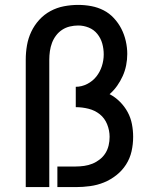

<svg xmlns="http://www.w3.org/2000/svg" viewBox="-20 -763 640 783"><path d="M85 0V-520Q85 -549 90 -578Q95 -607 107.5 -633.5Q120 -660 140 -682Q160 -704 186 -718Q212 -732 241 -737.5Q270 -743 299 -743Q326 -743 352.5 -738Q379 -733 402.5 -721Q426 -709 444.5 -689Q463 -669 475 -645.5Q487 -622 493 -595.5Q499 -569 499 -543Q499 -520 494.5 -497Q490 -474 480.5 -453Q471 -432 458 -413.5Q445 -395 427 -379Q450 -367 469 -348Q488 -329 500.5 -306Q513 -283 518 -257Q523 -231 523 -205Q523 -175 516.5 -146Q510 -117 494 -92Q478 -67 454.5 -48.5Q431 -30 404 -19Q377 -8 347.5 -4Q318 0 289 0H214V-84H289Q306 -84 323.5 -86.5Q341 -89 357 -95.5Q373 -102 387 -113Q401 -124 410 -138.5Q419 -153 423 -170Q427 -187 427 -205Q427 -231 417 -256Q407 -281 387 -297Q367 -313 341 -319.5Q315 -326 289 -326V-409Q313 -409 335.5 -420.5Q358 -432 373 -451Q388 -470 395.5 -493.5Q403 -517 403 -541Q403 -564 397 -585.5Q391 -607 377 -624.5Q363 -642 342 -650.5Q321 -659 299 -659Q282 -659 265 -655Q248 -651 233.5 -641.5Q219 -632 208.5 -618Q198 -604 192 -588Q186 -572 183.5 -554.5Q181 -537 181 -520V0Z"/></svg>

Font: Iosevka Fixed Medium Extended
Style: Regular
Weight: 500
Width: 7
Monospace: yes
Designer: Belleve Invis
Foundry: Belleve Invis
Version: Version 24.1.1; ttfautohint (v1.8.4)